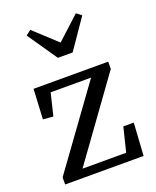

<svg xmlns="http://www.w3.org/2000/svg" viewBox="-138 -821 733 902"><g transform="rotate(-20 228.5 -369.5)"><path d="M29.8 0V-35.2L315.9 -430.2H113.8L86.9 -318.8L36.1 -323.2L43.9 -473.1H417V-437L131.8 -42H350.1L379.9 -163.1H432.1L421.9 0ZM377 -719.2 274.9 -570.8H201.2L99.1 -719.2L124 -738.8L237.8 -633.8L352.1 -738.8Z"/></g></svg>

Font: SourceSerifPro-Regular
Style: Regular
Weight: 400
Designer: Frank Grießhammer
Foundry: Adobe Systems Incorporated
Version: Version 1.014;PS Version 1.0;hotconv 1.0.73;makeotf.lib2.5.5